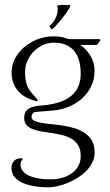

<svg xmlns="http://www.w3.org/2000/svg" viewBox="-20 -577 457 799"><path d="M28.3 -274.9Q28.3 -308.1 43.7 -335.7Q59.1 -363.3 83.7 -383.3Q108.4 -403.3 139.2 -414.6Q169.9 -425.8 200.7 -425.8Q211.9 -425.8 223.4 -424.8Q234.9 -423.8 245.6 -420.9Q251.5 -419.4 257.6 -416.7Q263.7 -414.1 270 -414.1H395L397.5 -412.1V-409.2Q396.5 -407.7 394.5 -405Q392.6 -402.3 390.4 -399.2Q388.2 -396 386.2 -393.3Q384.3 -390.6 383.3 -390.1H314Q340.8 -371.6 357.2 -343.3Q373.5 -314.9 373.5 -282.2Q373.5 -246.6 359.1 -217.3Q344.7 -188 320.8 -166.7Q296.9 -145.5 265.9 -132.8Q234.9 -120.1 201.7 -117.2L129.4 -111.3Q120.6 -110.4 116 -104.5Q111.3 -98.6 111.3 -90.3Q111.3 -80.1 122.6 -74.5Q133.8 -68.8 152.3 -65.7Q170.9 -62.5 194.6 -60.3Q218.3 -58.1 242.7 -54.2Q267.1 -50.3 290.8 -43.2Q314.5 -36.1 333 -23.4Q351.6 -10.7 362.8 9Q374 28.8 374 58.1Q374 79.1 364.7 98.1Q355.5 117.2 339.8 133.3Q324.2 149.4 304.2 162.1Q284.2 174.8 262.7 183.8Q241.2 192.9 219.5 197.8Q197.8 202.6 179.7 202.6Q167 202.6 150.6 201.4Q134.3 200.2 117.4 197Q100.6 193.8 84.5 188.2Q68.4 182.6 55.7 173.6Q43 164.6 35.4 151.9Q27.8 139.2 27.8 122.1Q27.8 103 38.8 92.3Q49.8 81.5 68.8 81.5Q72.3 81.5 74.2 82.5V85.9Q65.4 94.2 65.4 106.9Q65.4 120.6 72 130.6Q78.6 140.6 89.1 147.7Q99.6 154.8 113.3 158.9Q127 163.1 140.9 165.5Q154.8 168 168 168.7Q181.2 169.4 191.4 169.4Q213.4 169.4 235.6 163.8Q257.8 158.2 275.6 146.2Q293.5 134.3 304.7 116Q315.9 97.7 315.9 72.3Q315.9 45.4 305.9 28.6Q295.9 11.7 279.3 1.5Q262.7 -8.8 241.5 -14.2Q220.2 -19.5 198.2 -22.9Q176.3 -26.4 155 -29.5Q133.8 -32.7 117.2 -39.1Q100.6 -45.4 90.6 -56.4Q80.6 -67.4 80.6 -86.4Q80.6 -99.1 84.2 -107.4Q87.9 -115.7 94.5 -121.3Q101.1 -127 110.1 -130.1Q119.1 -133.3 130.4 -135.3Q143.6 -137.7 157 -138.4Q170.4 -139.2 183.6 -141.6Q211.4 -146 235.6 -154.8Q259.8 -163.6 277.6 -179Q295.4 -194.3 305.7 -216.8Q315.9 -239.3 315.9 -270.5Q315.9 -298.3 309.8 -322Q303.7 -345.7 290.3 -362.8Q276.9 -379.9 255.6 -389.6Q234.4 -399.4 204.1 -399.4Q180.2 -399.4 158.4 -389.4Q136.7 -379.4 120.4 -362.8Q104 -346.2 94.2 -324.2Q84.5 -302.2 84.5 -278.8Q84.5 -261.7 86.2 -248.3Q87.9 -234.9 92 -223.1Q96.2 -211.4 103.8 -200.7Q111.3 -189.9 123 -177.7Q127.9 -172.9 131.6 -168Q135.3 -163.1 137.7 -156.7L133.8 -155.8Q110.4 -160.6 91.1 -170.7Q71.8 -180.7 57.9 -195.6Q43.9 -210.4 36.1 -230.2Q28.3 -250 28.3 -274.9ZM218.3 -554.2Q224.1 -555.7 230 -556.2Q235.8 -556.6 241.7 -556.6Q249 -556.6 256.3 -556.2Q263.7 -555.7 271 -555.7L272.9 -554.2Q272 -549.3 267.3 -541Q262.7 -532.7 255.6 -522.7Q248.5 -512.7 240 -502.2Q231.4 -491.7 223.4 -482.2Q215.3 -472.7 208.3 -465.3Q201.2 -458 196.8 -454.6Q192.9 -456.5 190.4 -460.2Q188 -463.9 186 -467.8L186.5 -469.7Q201.2 -481 210.7 -500.2Q220.2 -519.5 220.2 -538.1Q220.2 -544.9 217.8 -553.2Z"/></svg>

Font: CAT Linz
Style: Regular
Weight: 400
Designer: Peter Wiegel
Foundry: Peter Wiegel
Version: Version 1.08